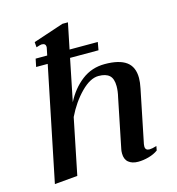

<svg xmlns="http://www.w3.org/2000/svg" viewBox="-108 -810 840 913"><g transform="rotate(-15 312.0 -353.5)"><path d="M528 -33Q540 -33 563 -40L559 -19Q540 -5 513 2.5Q486 10 461 10Q431 10 413.5 -4.5Q396 -19 396 -48Q396 -61 398 -69L447 -310Q454 -339 454 -364Q454 -401 436.5 -417Q419 -433 383 -433Q342 -433 296.5 -387Q251 -341 219 -275L163 0L50 10L165 -551H108L116 -590H173L180 -624L181 -630Q181 -648 161 -648Q155 -648 134 -641L132 -667L282 -717H309L283 -590H422L415 -551H275L233 -344Q264 -405 313 -442.5Q362 -480 426 -480Q497 -480 532 -454.5Q567 -429 567 -374Q567 -353 561 -324L508 -64Q507 -60 507 -53Q507 -33 528 -33Z"/></g></svg>

Font: Taviraj Medium
Style: Italic
Weight: 500
Italic angle: -12°
Designer: Katatrad Team
Foundry: CadsonDemak
Version: Version 1.001